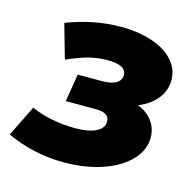

<svg xmlns="http://www.w3.org/2000/svg" viewBox="-113 -642 751 743"><g transform="rotate(15 263.0 -271.0)"><path d="M505 -168Q505 -118 466 -77Q427 -36 358.5 -12.5Q290 11 204 11Q84 11 -25 -39L36 -163Q70 -147 117 -137.5Q164 -128 212 -128Q266 -128 296 -143Q326 -158 326 -184Q326 -203 312 -211.5Q298 -220 269 -220H151L169 -331H267Q303 -331 322.5 -342.5Q342 -354 342 -375Q342 -415 266 -415Q229 -415 192 -405.5Q155 -396 106 -374L67 -511Q176 -553 284 -553Q354 -553 409 -534.5Q464 -516 494.5 -482Q525 -448 525 -404Q525 -362 498 -328.5Q471 -295 425 -277Q463 -262 484 -233.5Q505 -205 505 -168Z"/></g></svg>

Font: Montserrat Alternates ExtraBold
Style: Italic
Weight: 800
Italic angle: -11.3°
Designer: Julieta Ulanovsky
Foundry: Julieta Ulanovsky
Version: Version 7.200